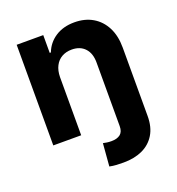

<svg xmlns="http://www.w3.org/2000/svg" viewBox="-136 -664 903 978"><g transform="rotate(-20 315.5 -174.5)"><path d="M411.9 -6.7H563.2V23.4Q563.2 83.5 538.5 123.8Q513.8 164.1 470.2 184.3Q426.5 204.5 368.3 204.5Q348.7 204.5 329.5 203.5Q310.4 202.4 291.9 198.5L301.8 75.6Q312.1 77.8 323 79.4Q333.8 81 346.9 81Q377.5 81 394.7 67.5Q411.9 54 411.9 23.4ZM211.6 -315.3V0H60.4V-545.5H204.5V-449.2H210.9Q229 -496.8 271.7 -524.7Q314.3 -552.6 375 -552.6Q431.8 -552.6 474.1 -527.7Q516.3 -502.8 539.8 -456.9Q563.2 -410.9 563.2 -347.3V0H411.9V-320.3Q412.3 -370.4 386.4 -398.6Q360.4 -426.8 315 -426.8Q284.4 -426.8 261.2 -413.7Q237.9 -400.6 225 -375.5Q212 -350.5 211.6 -315.3Z"/></g></svg>

Font: InterMG
Style: Bold
Weight: 700
Designer: Rasmus Andersson
Foundry: rsms
Version: Version 3.019;December 26, 2023;FontCreator 15.0.0.2955 64-b